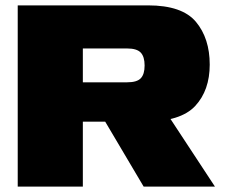

<svg xmlns="http://www.w3.org/2000/svg" viewBox="-20 -695 852 715"><path d="M46 0H288.5V-242H519Q652.5 -242 706.8 -300.2Q761 -358.5 761 -454.5Q761 -552 709.8 -613.5Q658.5 -675 531.5 -675H46ZM515 0H780.5L571.5 -318L330 -312.5ZM288.5 -388.5V-514.5H453.5Q489.5 -514.5 504 -499.2Q518.5 -484 518.5 -451Q518.5 -418.5 504.2 -403.5Q490 -388.5 453.5 -388.5Z"/></svg>

Font: Anybody SemiExpanded Black
Style: Regular
Weight: 900
Width: 6
Version: Version 1.113;gftools[0.9.25]